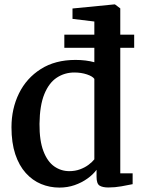

<svg xmlns="http://www.w3.org/2000/svg" viewBox="-20 -839 644 870"><path d="M249 11Q205.5 11 166.2 -5.2Q127 -21.5 96.8 -55Q66.5 -88.5 49.2 -140.2Q32 -192 32 -262.5Q32 -346.5 66 -415.8Q100 -485 165 -526.2Q230 -567.5 322 -567.5Q345.5 -567.5 367.5 -564.8Q389.5 -562 407.5 -557V-741.5L308.5 -753.5V-800.5L497 -819H501L525 -801V-53.5H581V-4.5Q560 0 530.5 5.2Q501 10.5 471 10.5Q445 10.5 431.2 2Q417.5 -6.5 417.5 -38V-69.5Q401.5 -48 376 -29.8Q350.5 -11.5 318.2 -0.2Q286 11 249 11ZM294 -63.5Q320.5 -63.5 342.8 -71.8Q365 -80 381.5 -92.5Q398 -105 407.5 -117V-481.5Q400 -493 374 -501.8Q348 -510.5 317 -510.5Q273 -510.5 237.5 -487.2Q202 -464 181 -412.8Q160 -361.5 159 -278Q158.5 -201.5 176.8 -154Q195 -106.5 225.8 -85Q256.5 -63.5 294 -63.5ZM271.5 -682H588V-622.5H271.5Z"/></svg>

Font: Merriweather 24pt SemiBold
Style: Regular
Weight: 600
Designer: Eben Sorkin
Foundry: Eben Sorkin
Version: Version 2.100